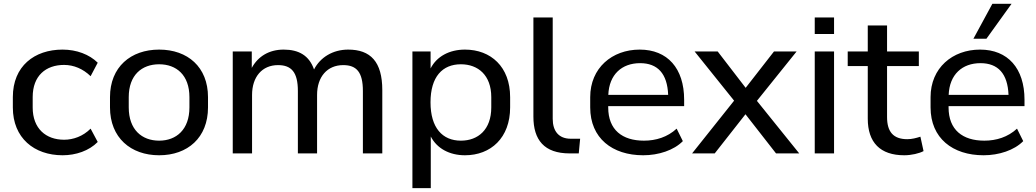

<svg xmlns="http://www.w3.org/2000/svg" viewBox="-20 -811 5477 1015"><path d="M311 9.8C380.9 9.8 450.7 -13.7 496.6 -60.5L459 -130.9C418.5 -90.3 367.2 -72.3 318.8 -72.3C223.1 -72.3 152.8 -130.9 152.8 -242.7V-297.9C152.8 -411.1 222.7 -467.8 318.8 -467.8C369.6 -467.8 418.9 -447.3 459 -408.2L496.6 -479.5C452.1 -523.4 384.8 -548.8 310.5 -548.8C162.1 -548.8 47.9 -461.4 47.9 -297.9V-242.7C47.9 -81.5 160.6 9.8 311 9.8Z M821.3 9.8C971.7 9.8 1079.6 -83 1079.6 -243.2V-297.4C1079.6 -457 971.7 -548.8 821.3 -548.8C671.4 -548.8 561.5 -457 561.5 -297.4V-243.2C561.5 -83 671.4 9.8 821.3 9.8ZM821.3 -67.4C730 -67.4 660.6 -125.5 660.6 -243.2V-297.4C660.6 -414.6 730 -471.2 821.3 -471.2C912.1 -471.2 981.4 -414.6 981.4 -297.4V-243.2C981.4 -126 912.1 -67.4 821.3 -67.4Z M1312.5 0V-309.1C1312.5 -404.8 1365.7 -466.8 1449.7 -466.8C1520.5 -466.8 1554.7 -429.2 1554.7 -330.1V0H1656.2V-309.1C1656.2 -404.8 1710 -466.8 1794.4 -466.8C1865.2 -466.8 1898.4 -429.2 1898.4 -330.1V0H2001V-334.5C2001 -484.9 1938.5 -548.8 1820.8 -548.8C1739.3 -548.8 1672.9 -507.8 1640.1 -443.8C1614.7 -517.1 1560.1 -548.8 1479.5 -548.8C1402.8 -548.8 1344.2 -513.2 1311 -452.1V-539.1H1210.4V0Z M2257.3 183.6V-89.4C2289.6 -26.4 2356 9.8 2438 9.8C2574.7 9.8 2676.8 -82.5 2676.8 -243.2V-297.4C2676.8 -458 2574.7 -548.8 2438 -548.8C2355.5 -548.8 2288.6 -512.7 2256.3 -449.2V-539.1H2160.2V183.6ZM2416.5 -67.4C2318.8 -67.4 2255.9 -135.3 2255.9 -270C2255.9 -405.3 2318.8 -471.2 2416.5 -471.2C2507.3 -471.2 2577.1 -413.6 2577.1 -297.4V-243.2C2577.1 -125.5 2507.3 -67.4 2416.5 -67.4Z M2991.7 0H3039.6L3046.9 -77.6H2997.1C2933.6 -77.6 2901.9 -118.2 2901.9 -182.6V-718.8H2799.8V-194.3C2799.8 -71.8 2856.4 0 2991.7 0Z M3380.4 9.8C3461.4 9.8 3542.5 -16.6 3589.8 -64.9L3557.1 -130.9C3508.3 -85.9 3447.3 -67.4 3384.3 -67.4C3270 -67.4 3195.3 -124 3195.3 -243.2V-250H3596.7V-283.7C3596.7 -450.2 3508.3 -548.8 3361.8 -548.8C3215.8 -548.8 3100.1 -451.7 3100.1 -297.4V-243.2C3100.1 -80.6 3216.8 9.8 3380.4 9.8ZM3363.8 -477.1C3456.5 -477.1 3507.8 -421.9 3512.2 -309.6H3195.8C3200.2 -417.5 3267.6 -477.1 3363.8 -477.1Z M3758.3 0 3920.9 -207 4082.5 0H4205.1L3981.4 -277.8L4191.4 -539.1H4071.8L3921.9 -346.7L3773.9 -539.1H3651.9L3860.8 -278.8L3638.7 0Z M4389.2 -631.3V-718.8H4287.1V-631.3ZM4389.2 0V-539.1H4287.1V0Z M4760.3 9.8C4798.3 9.8 4839.8 0 4862.3 -12.2L4845.7 -88.4C4824.2 -81.5 4801.3 -75.2 4776.4 -75.2C4702.1 -75.2 4669.4 -114.7 4669.4 -191.9V-461.9H4837.4V-539.1H4669.4V-676.3H4567.4V-539.1H4461.4V-461.9H4567.4V-183.6C4567.4 -57.6 4633.3 9.8 4760.3 9.8Z M5179.7 9.8C5260.7 9.8 5341.8 -16.6 5389.2 -64.9L5356.4 -130.9C5307.6 -85.9 5246.6 -67.4 5183.6 -67.4C5069.3 -67.4 4994.6 -124 4994.6 -243.2V-250H5396V-283.7C5396 -450.2 5307.6 -548.8 5161.1 -548.8C5015.1 -548.8 4899.4 -451.7 4899.4 -297.4V-243.2C4899.4 -80.6 5016.1 9.8 5179.7 9.8ZM5163.1 -477.1C5255.9 -477.1 5307.1 -421.9 5311.5 -309.6H4995.1C4999.5 -417.5 5066.9 -477.1 5163.1 -477.1ZM5194.8 -606.4 5327.6 -791H5226.1L5126 -606.4Z"/></svg>

Font: Winston
Style: Regular
Weight: 400
Designer: Vernon Adams, Kim Jin-seong, David Berlow, Cristiano Sobral
Foundry: The Winston Project Authors
Version: Version 3.004